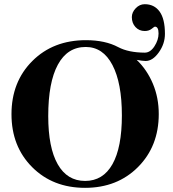

<svg xmlns="http://www.w3.org/2000/svg" viewBox="-20 -884 833 923"><path d="M392.1 -658.2Q304.2 -658.2 258.1 -573Q211.9 -487.8 211.9 -326.2Q211.9 -174.3 257.6 -94.2Q303.2 -14.2 389.2 -14.2Q475.1 -14.2 520.5 -94.5Q565.9 -174.8 565.9 -329.1Q565.9 -484.9 520.5 -571.5Q475.1 -658.2 392.1 -658.2ZM637.2 -596.2Q687 -548.3 715.1 -481.2Q743.2 -414.1 743.2 -335.9Q743.2 -181.2 643.6 -81.1Q543.9 19 388.9 19Q233.9 19 134.5 -80.6Q35.2 -180.2 35.2 -335Q35.2 -490.7 135.5 -590.8Q235.8 -690.9 393.1 -690.9Q485.8 -690.9 548.8 -657.2Q597.7 -631.3 675.8 -630.9Q702.6 -630.9 722.4 -661.4Q742.2 -691.9 742.2 -723.1Q742.2 -756.3 724.1 -755.9Q722.2 -755.9 709 -745.4Q695.8 -734.9 675.8 -734.9Q648.9 -734.9 631.3 -753.9Q613.8 -772.9 613.8 -801.8Q613.8 -824.7 632.3 -844.2Q650.9 -863.8 675.8 -863.8Q721.7 -863.8 747.3 -828.4Q772.9 -793 772.9 -721.2Q772.9 -673.3 743.4 -632.1Q713.9 -590.8 680.2 -590.8Q662.1 -591.3 637.2 -596.2Z"/></svg>

Font: Accordance
Style: Bold
Weight: 700
Version: Version 1.2 (build January 31, 2020) Miklal Software Solutio